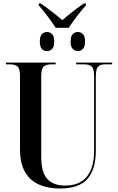

<svg xmlns="http://www.w3.org/2000/svg" viewBox="-20 -1074 679 1104"><path d="M300 -914Q282 -943 254 -980Q226 -1017 203 -1043V-1054H214Q228 -1045 251.5 -1027.5Q275 -1010 299 -991Q323 -972 339 -958Q354 -972 377.5 -991Q401 -1010 424.5 -1027.5Q448 -1045 462 -1054H474V-1043Q450 -1017 422 -980Q394 -943 375 -914ZM250 -780Q233 -780 221 -792.5Q209 -805 209 -835Q209 -866 221 -878Q233 -890 250 -890Q267 -890 279.5 -878Q292 -866 292 -835Q292 -805 279.5 -792.5Q267 -780 250 -780ZM428 -780Q411 -780 398.5 -792.5Q386 -805 386 -835Q386 -866 398.5 -878Q411 -890 428 -890Q444 -890 456.5 -878Q469 -866 469 -835Q469 -805 456.5 -792.5Q444 -780 428 -780ZM326 10Q257 10 205 -12.5Q153 -35 124 -85Q95 -135 95 -217V-637Q95 -680 80.5 -692Q66 -704 38 -704H14V-714H300V-704H274Q246 -704 231.5 -691.5Q217 -679 217 -633V-175Q217 -80 253.5 -43.5Q290 -7 352 -7Q439 -7 480 -59Q521 -111 521 -206V-636Q521 -680 507 -692Q493 -704 465 -704H418V-714H625V-704H583Q558 -704 544.5 -691.5Q531 -679 531 -633V-208Q531 -99 482 -44.5Q433 10 326 10Z"/></svg>

Font: Noto Serif Display Condensed SemiBold
Style: Regular
Weight: 600
Width: 3
Designer: Monotype Design Team
Foundry: Monotype Imaging Inc.
Version: Version 2.009